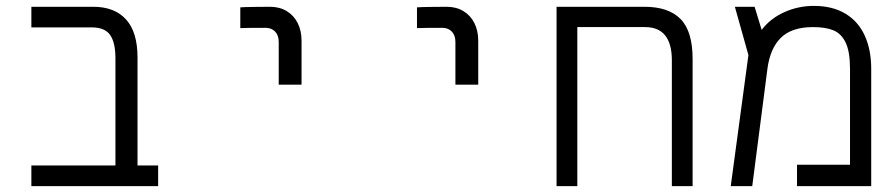

<svg xmlns="http://www.w3.org/2000/svg" viewBox="-20 -632 3040 652"><path d="M291.5 -539H86.5V-609H296.5Q369 -609 408 -566Q447 -523 447 -437V-70H517V0H86.5V-70H372V-434Q372 -487.5 354 -513.2Q336 -539 291.5 -539Z M896.5 -609Q875.5 -609 840.8 -608.5Q806 -608 796 -607V-536.5Q815 -537.5 882 -537.5Q902 -537.5 914.2 -524.8Q926.5 -512 926.5 -489.5V-344.5H1004V-494Q1004 -527.5 991 -553.5Q978 -579.5 953.8 -594.2Q929.5 -609 896.5 -609Z M1496.5 -609Q1475.5 -609 1440.8 -608.5Q1406 -608 1396 -607V-536.5Q1415 -537.5 1482 -537.5Q1502 -537.5 1514.2 -524.8Q1526.5 -512 1526.5 -489.5V-344.5H1604V-494Q1604 -527.5 1591 -553.5Q1578 -579.5 1553.8 -594.2Q1529.5 -609 1496.5 -609Z M2332 -431.5V0H2261.5V-427Q2261.5 -540 2170.5 -540H1940.5V0H1870V-609H2168.5Q2250 -609 2291 -567.5Q2332 -526 2332 -431.5Z M2938.5 -398V0H2686.5V-72.5H2866.5V-398Q2866.5 -456.5 2851.8 -487.2Q2837 -518 2810.2 -529Q2783.5 -540 2741 -540Q2668.5 -540 2631.8 -503.8Q2595 -467.5 2586 -398L2534.5 0H2461.5L2521.5 -445L2475.5 -609H2542.5L2566.5 -530.5Q2595.5 -569 2643 -590.5Q2690.5 -612 2743.5 -612Q2806.5 -612 2850.2 -586Q2894 -560 2916.2 -511.8Q2938.5 -463.5 2938.5 -398Z"/></svg>

Font: JuliaMono Light
Style: Regular
Weight: 300
Monospace: yes
Designer: cormullion
Foundry: corm
Version: Version 0.054; ttfautohint (v1.8.4)